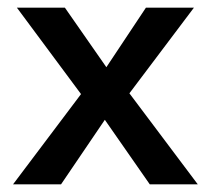

<svg xmlns="http://www.w3.org/2000/svg" viewBox="-20 -480 548 500"><path d="M149 -460 257 -305 360 -460H485L317 -237L495 0H370L253 -168L139 0H14L191 -235L24 -460Z"/></svg>

Font: Quattrocento Sans
Style: Bold
Weight: 700
Designer: Pablo Impallari
Foundry: Pablo Impallari, Igino Marini, Brenda Gallo
Version: Version 2.000